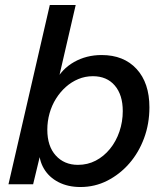

<svg xmlns="http://www.w3.org/2000/svg" viewBox="-20 -740 653 771"><path d="M303 11Q253 11 215 -8.5Q177 -28 156.5 -62.5Q136 -97 137 -141H147L113 0H14L180 -720H284L212 -409L202 -412Q228 -463 277.5 -491Q327 -519 388 -519Q477 -519 528.5 -463Q580 -407 580 -309Q580 -243 558.5 -185Q537 -127 499 -83.5Q461 -40 411 -14.5Q361 11 303 11ZM293 -78Q332 -78 364.5 -95Q397 -112 421.5 -142Q446 -172 459.5 -211.5Q473 -251 473 -294Q473 -359 441 -396.5Q409 -434 353 -434Q322 -434 294.5 -422.5Q267 -411 244.5 -391Q222 -371 205 -344Q188 -317 179 -285Q170 -253 170 -219Q170 -153 204 -115.5Q238 -78 293 -78Z"/></svg>

Font: Instrument Sans Medium
Style: Italic
Weight: 500
Italic angle: -13°
Designer: Rodrigo Fuenzalida
Foundry: fragTYPE
Version: Version 1.000;gftools[0.9.28]